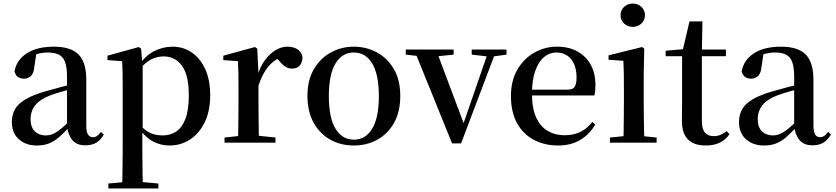

<svg xmlns="http://www.w3.org/2000/svg" viewBox="-20 -807 4726 1086"><path d="M188 16Q127 16 87 -19Q47 -54 47 -117Q47 -158 65 -189.5Q83 -221 125.5 -246Q168 -271 239 -291Q280 -303 328 -315.5Q376 -328 416 -337V-312Q376 -302 335.5 -290.5Q295 -279 265 -268Q207 -246 180 -212.5Q153 -179 153 -133Q153 -87 177 -64Q201 -41 239 -41Q258 -41 278 -49Q298 -57 324 -77.5Q350 -98 385 -135L398 -84H368Q338 -52 312 -29.5Q286 -7 256.5 4.5Q227 16 188 16ZM462 15Q414 15 389 -15Q364 -45 359 -96V-99V-372Q359 -426 348 -456Q337 -486 313 -498Q289 -510 250 -510Q223 -510 195 -503Q167 -496 132 -480L186 -506L174 -428Q171 -392 154.5 -377Q138 -362 116 -362Q72 -362 62 -404Q74 -468 131.5 -505.5Q189 -543 285 -543Q380 -543 424 -499Q468 -455 468 -356V-100Q468 -60 478 -45.5Q488 -31 506 -31Q518 -31 528 -37.5Q538 -44 551 -61L567 -46Q550 -15 524.5 0Q499 15 462 15Z M593 259V231L703 221H765L876 231V259ZM671 259Q672 221 672.5 179Q673 137 673.5 95.5Q674 54 674 19V-299Q674 -350 673.5 -387.5Q673 -425 671 -461L588 -467V-492L765 -541L778 -532L785 -450L787 -444V-77L785 -65V19Q785 53 785.5 94.5Q786 136 786.5 178.5Q787 221 788 259ZM938 16Q891 16 847.5 -6Q804 -28 767 -80H754L771 -101Q803 -66 833 -53.5Q863 -41 901 -41Q943 -41 976 -62.5Q1009 -84 1028.5 -134Q1048 -184 1048 -266Q1048 -383 1009 -435.5Q970 -488 906 -488Q872 -488 839 -473Q806 -458 765 -411L752 -432H762Q800 -491 850.5 -517Q901 -543 956 -543Q1017 -543 1065 -510Q1113 -477 1141 -415.5Q1169 -354 1169 -268Q1169 -180 1138.5 -116.5Q1108 -53 1056 -18.5Q1004 16 938 16Z M1250 0V-29L1359 -41H1426L1538 -29V0ZM1326 0Q1327 -25 1327.5 -66.5Q1328 -108 1328.5 -153Q1329 -198 1329 -232V-301Q1329 -352 1328.5 -388.5Q1328 -425 1326 -461L1243 -467V-492L1422 -541L1435 -532L1442 -390V-389V-232Q1442 -198 1442.5 -153Q1443 -108 1443.5 -66.5Q1444 -25 1445 0ZM1441 -320 1413 -377H1436Q1451 -429 1478 -466Q1505 -503 1538 -523Q1571 -543 1605 -543Q1637 -543 1660.5 -529.5Q1684 -516 1691 -485Q1691 -456 1676.5 -437.5Q1662 -419 1631 -419Q1609 -419 1592 -431Q1575 -443 1557 -465L1534 -490L1574 -486Q1527 -467 1495.5 -428Q1464 -389 1441 -320Z M1981 16Q1908 16 1848.5 -17Q1789 -50 1754 -113Q1719 -176 1719 -265Q1719 -354 1755.5 -416Q1792 -478 1852 -510.5Q1912 -543 1981 -543Q2051 -543 2111 -511Q2171 -479 2207.5 -417Q2244 -355 2244 -265Q2244 -175 2209 -112.5Q2174 -50 2114.5 -17Q2055 16 1981 16ZM1981 -17Q2048 -17 2085.5 -79.5Q2123 -142 2123 -263Q2123 -385 2085.5 -447.5Q2048 -510 1981 -510Q1915 -510 1877.5 -447.5Q1840 -385 1840 -263Q1840 -142 1877.5 -79.5Q1915 -17 1981 -17Z M2537 4 2322 -527H2446L2612 -85H2593L2598 -98L2746 -527H2789L2588 4ZM2275 -498V-527H2546V-498L2439 -487H2373ZM2648 -498V-527H2845V-498L2764 -487H2744Z M3138 16Q3060 16 2999.5 -16Q2939 -48 2904.5 -110.5Q2870 -173 2870 -264Q2870 -351 2906.5 -413.5Q2943 -476 3002.5 -509.5Q3062 -543 3130 -543Q3200 -543 3249 -514.5Q3298 -486 3323 -437.5Q3348 -389 3348 -328Q3348 -292 3342 -267H2920V-300H3191Q3220 -300 3230.5 -316Q3241 -332 3241 -369Q3241 -434 3210.5 -472Q3180 -510 3126 -510Q3088 -510 3057 -484Q3026 -458 3007.5 -406Q2989 -354 2989 -277Q2989 -195 3012.5 -143Q3036 -91 3078 -66.5Q3120 -42 3173 -42Q3226 -42 3264 -61.5Q3302 -81 3330 -117L3347 -103Q3315 -47 3262 -15.5Q3209 16 3138 16Z M3430 0V-29L3538 -40H3587L3694 -29V0ZM3506 0Q3507 -25 3507.5 -66.5Q3508 -108 3508.5 -153Q3509 -198 3509 -232V-300Q3509 -350 3508.5 -388.5Q3508 -427 3506 -463L3422 -469V-494L3612 -541L3624 -532L3621 -385V-232Q3621 -198 3621.5 -153Q3622 -108 3623 -66.5Q3624 -25 3625 0ZM3559 -655Q3531 -655 3510.5 -673.5Q3490 -692 3490 -721Q3490 -750 3510.5 -768.5Q3531 -787 3559 -787Q3587 -787 3607.5 -768.5Q3628 -750 3628 -721Q3628 -692 3607.5 -673.5Q3587 -655 3559 -655Z M3894 -489V-527H4086V-489ZM3972 16Q3905 16 3871 -18.5Q3837 -53 3837 -126Q3837 -152 3837.5 -173Q3838 -194 3838 -223V-489H3745V-520L3859 -530L3840 -516L3880 -686H3953L3950 -511V-500V-121Q3950 -77 3967.5 -57Q3985 -37 4017 -37Q4038 -37 4054.5 -44Q4071 -51 4091 -65L4106 -48Q4085 -17 4052 -0.5Q4019 16 3972 16Z M4301 16Q4240 16 4200 -19Q4160 -54 4160 -117Q4160 -158 4178 -189.5Q4196 -221 4238.5 -246Q4281 -271 4352 -291Q4393 -303 4441 -315.5Q4489 -328 4529 -337V-312Q4489 -302 4448.5 -290.5Q4408 -279 4378 -268Q4320 -246 4293 -212.5Q4266 -179 4266 -133Q4266 -87 4290 -64Q4314 -41 4352 -41Q4371 -41 4391 -49Q4411 -57 4437 -77.5Q4463 -98 4498 -135L4511 -84H4481Q4451 -52 4425 -29.5Q4399 -7 4369.5 4.5Q4340 16 4301 16ZM4575 15Q4527 15 4502 -15Q4477 -45 4472 -96V-99V-372Q4472 -426 4461 -456Q4450 -486 4426 -498Q4402 -510 4363 -510Q4336 -510 4308 -503Q4280 -496 4245 -480L4299 -506L4287 -428Q4284 -392 4267.5 -377Q4251 -362 4229 -362Q4185 -362 4175 -404Q4187 -468 4244.5 -505.5Q4302 -543 4398 -543Q4493 -543 4537 -499Q4581 -455 4581 -356V-100Q4581 -60 4591 -45.5Q4601 -31 4619 -31Q4631 -31 4641 -37.5Q4651 -44 4664 -61L4680 -46Q4663 -15 4637.5 0Q4612 15 4575 15Z"/></svg>

Font: Noto Serif TC ExtraLight SemiBold
Style: Regular
Weight: 600
Version: Version 2.003-H1;hotconv 1.1.1;makeotfexe 2.6.0